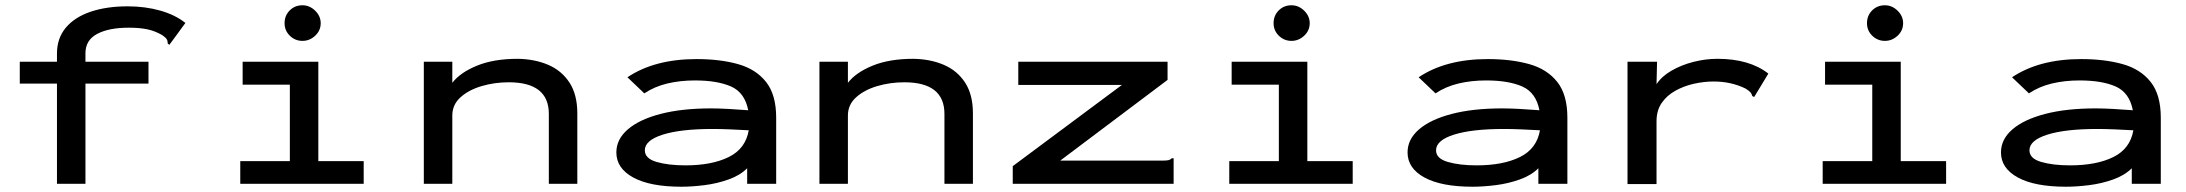

<svg xmlns="http://www.w3.org/2000/svg" viewBox="-20 -697 8290 728"><path d="M196 -380H55V-463H196V-494Q196 -552 229.5 -592Q263 -632 323.5 -652.5Q384 -673 464 -673Q530 -673 587 -657Q644 -641 683 -610L631 -539L622 -527L616 -532Q616 -542 612 -548.5Q608 -555 595 -564Q567 -580 538 -586Q509 -592 468 -592Q393 -592 348.5 -568.5Q304 -545 304 -495V-463H543V-380H304V0H196Z M891 0V-86H1079V-376H900V-463H1187V-86H1359V0ZM1127 -542Q1099 -542 1079 -561.5Q1059 -581 1059 -609Q1059 -638 1078.5 -657.5Q1098 -677 1127 -677Q1154 -677 1175 -656.5Q1196 -636 1196 -609Q1196 -581 1175 -561.5Q1154 -542 1127 -542Z M1587 0V-463H1695V-383Q1725 -422 1788.5 -448Q1852 -474 1943 -474Q2008 -473 2059 -451Q2110 -429 2139.5 -383.5Q2169 -338 2169 -267V0H2061V-265Q2061 -385 1909 -385Q1855 -385 1806 -370.5Q1757 -356 1726 -328Q1695 -300 1695 -259V0Z M2564 11Q2445 11 2381 -24Q2317 -59 2317 -119Q2317 -169 2360.5 -206.5Q2404 -244 2484.5 -265Q2565 -286 2676 -286Q2704 -286 2741.5 -284Q2779 -282 2817 -279Q2804 -346 2752 -369Q2700 -392 2615 -392Q2559 -392 2510.5 -380.5Q2462 -369 2423 -343L2359 -404Q2462 -473 2621 -473Q2710 -473 2778 -454Q2846 -435 2884.5 -386.5Q2923 -338 2923 -251V0H2813V-59Q2786 -32 2742.5 -16.5Q2699 -1 2651.5 5Q2604 11 2564 11ZM2425 -127Q2425 -96 2469.5 -83Q2514 -70 2579 -70Q2679 -70 2743 -101.5Q2807 -133 2819 -203Q2785 -205 2747.5 -206.5Q2710 -208 2682 -208Q2561 -208 2493 -186.5Q2425 -165 2425 -127Z M3087 0V-463H3195V-383Q3225 -422 3288.5 -448Q3352 -474 3443 -474Q3508 -473 3559 -451Q3610 -429 3639.5 -383.5Q3669 -338 3669 -267V0H3561V-265Q3561 -385 3409 -385Q3355 -385 3306 -370.5Q3257 -356 3226 -328Q3195 -300 3195 -259V0Z M3820 -67 4234 -375H3841V-463H4407V-394L4000 -88H4386Q4402 -88 4409.5 -89.5Q4417 -91 4423 -97H4430V0H3820Z M4641 0V-86H4829V-376H4650V-463H4937V-86H5109V0ZM4877 -542Q4849 -542 4829 -561.5Q4809 -581 4809 -609Q4809 -638 4828.5 -657.5Q4848 -677 4877 -677Q4904 -677 4925 -656.5Q4946 -636 4946 -609Q4946 -581 4925 -561.5Q4904 -542 4877 -542Z M5564 11Q5445 11 5381 -24Q5317 -59 5317 -119Q5317 -169 5360.5 -206.5Q5404 -244 5484.5 -265Q5565 -286 5676 -286Q5704 -286 5741.5 -284Q5779 -282 5817 -279Q5804 -346 5752 -369Q5700 -392 5615 -392Q5559 -392 5510.5 -380.5Q5462 -369 5423 -343L5359 -404Q5462 -473 5621 -473Q5710 -473 5778 -454Q5846 -435 5884.5 -386.5Q5923 -338 5923 -251V0H5813V-59Q5786 -32 5742.5 -16.5Q5699 -1 5651.5 5Q5604 11 5564 11ZM5425 -127Q5425 -96 5469.5 -83Q5514 -70 5579 -70Q5679 -70 5743 -101.5Q5807 -133 5819 -203Q5785 -205 5747.5 -206.5Q5710 -208 5682 -208Q5561 -208 5493 -186.5Q5425 -165 5425 -127Z M6151 -463H6263L6261 -378Q6281 -408 6318.5 -429.5Q6356 -451 6401.5 -462.5Q6447 -474 6492 -474Q6613 -474 6685 -418L6636 -337L6631 -329L6624 -333Q6622 -341 6617.5 -346.5Q6613 -352 6599 -361Q6544 -388 6478 -388Q6441 -388 6403 -379.5Q6365 -371 6332.5 -353Q6300 -335 6280.5 -306.5Q6261 -278 6261 -237V1H6151Z M6891 0V-86H7079V-376H6900V-463H7187V-86H7359V0ZM7127 -542Q7099 -542 7079 -561.5Q7059 -581 7059 -609Q7059 -638 7078.5 -657.5Q7098 -677 7127 -677Q7154 -677 7175 -656.5Q7196 -636 7196 -609Q7196 -581 7175 -561.5Q7154 -542 7127 -542Z M7814 11Q7695 11 7631 -24Q7567 -59 7567 -119Q7567 -169 7610.5 -206.5Q7654 -244 7734.5 -265Q7815 -286 7926 -286Q7954 -286 7991.5 -284Q8029 -282 8067 -279Q8054 -346 8002 -369Q7950 -392 7865 -392Q7809 -392 7760.5 -380.5Q7712 -369 7673 -343L7609 -404Q7712 -473 7871 -473Q7960 -473 8028 -454Q8096 -435 8134.5 -386.5Q8173 -338 8173 -251V0H8063V-59Q8036 -32 7992.5 -16.5Q7949 -1 7901.5 5Q7854 11 7814 11ZM7675 -127Q7675 -96 7719.5 -83Q7764 -70 7829 -70Q7929 -70 7993 -101.5Q8057 -133 8069 -203Q8035 -205 7997.5 -206.5Q7960 -208 7932 -208Q7811 -208 7743 -186.5Q7675 -165 7675 -127Z"/></svg>

Font: Inconsolata ExtraExpanded SemiBold
Style: Regular
Weight: 600
Width: 8
Monospace: yes
Designer: Raph Levien, Cyreal, Brenton Simpson
Foundry: Raph Levien, Cyreal, Google
Version: Version 3.001; ttfautohint (v1.8.2.53-6de2)